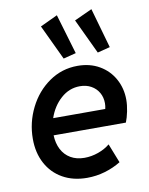

<svg xmlns="http://www.w3.org/2000/svg" viewBox="-88 -849 714 920"><g transform="rotate(-10 269.0 -389.0)"><path d="M36.6 -220.7Q36.6 -300.3 72 -371.3Q107.4 -442.4 169.4 -485.6Q231.4 -528.8 308.1 -528.8Q368.2 -528.8 414.1 -502.2Q460 -475.6 485.1 -429.7Q510.3 -383.8 510.3 -328.6Q510.3 -302.7 504.2 -272.5Q498 -242.2 489.3 -220.7H137.7Q139.2 -181.6 154.5 -151.9Q169.9 -122.1 198.2 -105.5Q226.6 -88.9 265.1 -88.9Q299.3 -88.9 332.8 -100.8Q366.2 -112.8 389.6 -132.3L426.3 -39.1Q390.6 -17.1 348.1 -4.6Q305.7 7.8 261.2 7.8Q193.4 7.8 142.6 -21Q91.8 -49.8 64.2 -101.6Q36.6 -153.3 36.6 -220.7ZM403.3 -302.2Q406.7 -315.9 406.7 -329.6Q406.7 -358.4 393.6 -381.3Q380.4 -404.3 356.7 -417.5Q333 -430.7 302.2 -430.7Q250 -430.7 209.5 -394.5Q168.9 -358.4 149.9 -302.2ZM168.5 -745.1 252.9 -784.7 310.5 -590.3 249 -574.7ZM334.5 -745.1 420.9 -784.7 476.1 -590.3 415 -574.7Z"/></g></svg>

Font: Reddit Sans Fudge SmBold Italic
Style: Regular
Weight: 600
Italic angle: -11.25°
Designer: Stephen Hutchings
Version: Version 1.013